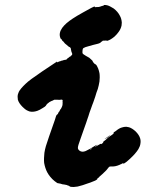

<svg xmlns="http://www.w3.org/2000/svg" viewBox="-20 -711 587 774"><path d="M419 -163Q424 -167 424.5 -167Q425 -167 421 -163Q414 -156 406 -152L401 -150Q406 -154 419 -163ZM399 -690Q399 -691 401 -691Q413 -691 424 -685Q430 -682 438 -677Q455 -664 463 -648Q470 -636 471 -620Q471 -614 470 -608Q467 -594 458 -582Q450 -571 441 -563Q425 -550 414 -547Q411 -546 410 -547Q409 -548 405 -547.5Q401 -547 399 -547Q395 -548 393 -546Q393 -545 391 -544Q389 -543 387 -541.5Q385 -540 385.5 -539.5Q386 -539 384.5 -538.5Q383 -538 380 -536.5Q377 -535 368 -533Q351 -529 346 -527Q342 -526 338 -525Q322 -521 316 -517Q315 -516 314 -514Q313 -512 312.5 -505Q312 -498 313 -496Q314 -493 326 -486Q335 -481 340 -478Q342 -476 345.5 -473Q349 -470 351.5 -467.5Q354 -465 354 -464Q353 -464 355 -461Q357 -458 360 -455Q363 -452 364 -452Q368 -453 376 -434Q379 -426 381 -416Q382 -410 382 -399Q382 -382 378 -367Q375 -352 369 -338Q369 -336 364 -321.5Q359 -307 358 -304Q357 -301 355.5 -297Q354 -293 352 -288Q350 -283 346.5 -272.5Q343 -262 341 -257.5Q339 -253 338.5 -249.5Q338 -246 336.5 -243Q335 -240 333 -233Q330 -225 327 -215Q320 -197 316 -184Q308 -161 303 -147Q294 -123 294 -115Q294 -109 300 -104Q310 -96 325 -102Q339 -108 366 -125L373 -128Q372 -127 369 -124.5Q366 -122 364 -121L363 -120H365Q366 -121 371.5 -123.5Q377 -126 381.5 -129Q386 -132 386 -131.5Q386 -131 386 -131L388 -130Q394 -133 397 -138H395Q394 -137 396 -139Q397 -140 399 -142Q404 -145 410 -151Q416 -157 422 -161Q435 -169 438 -173Q439 -175 438 -176Q437 -177 444 -181Q445 -182 447 -183Q460 -194 471 -197Q480 -200 489 -200Q496 -199 500 -198Q513 -194 527 -181Q541 -167 545 -153Q548 -143 546 -132Q545 -122 538 -110Q527 -92 503 -70Q488 -56 483 -54Q481 -53 479 -51H478Q478 -53 477 -53Q473 -53 468 -49Q468 -50 463 -47Q445 -39 431 -40Q423 -40 421 -39Q419 -38 413 -30Q410 -26 408 -24Q391 -7 381 1L378 5H377Q370 10 372 12L364 17Q359 19 344 25Q338 27 332 29Q314 36 293 41Q277 44 265 42L261 41Q261 40 261 40Q257 37 254 37Q253 37 252.5 36.5Q252 36 250 35Q236 32 232 32Q229 31 224 29.5Q219 28 216 28Q213 28 211 27Q207 24 200 19Q191 12 182 1Q169 -15 163 -34Q160 -43 158 -54Q157 -62 157.5 -74.5Q158 -87 159 -95Q161 -108 165 -122Q173 -148 201 -227Q205 -239 206 -243Q208 -248 210 -249Q214 -251 216 -258Q218 -261 218 -261Q220 -261 222 -268Q223 -270 224 -270.5Q225 -271 226 -273Q227 -275 227 -275Q227 -275 229 -279Q231 -283 232 -288Q233 -303 232 -302V-303Q234 -308 230 -309Q229 -310 224.5 -309Q220 -308 210 -309H199L195 -307Q192 -305 188 -304Q180 -301 171 -293Q166 -288 165 -285Q162 -281 153 -276Q139 -267 130 -264Q112 -258 98 -262Q87 -266 81 -271Q78 -274 71 -280Q56 -295 52 -309Q51 -314 51 -321Q51 -331 56 -341Q62 -353 83 -373Q98 -388 150 -423Q206 -461 210 -463V-462L209 -460H210Q213 -460 218 -463L221 -464Q220 -463 222.5 -464Q225 -465 227 -466Q229 -467 229.5 -466.5Q230 -466 232 -467Q234 -468 236 -468.5Q238 -469 239 -469L240 -470Q240 -469 241 -469.5Q242 -470 244 -470Q247 -470 249 -472Q250 -473 251 -474Q252 -475 252 -476Q252 -476 252.5 -476Q253 -476 254 -477Q256 -477 256 -478Q256 -479 257.5 -479.5Q259 -480 259 -481Q259 -482 261 -482Q266 -484 266 -486Q266 -487 267 -487Q271 -488 271 -492Q271 -494 271 -495Q267 -503 266 -512Q266 -518 261 -521Q258 -522 257.5 -522.5Q257 -523 250 -529Q241 -535 235 -544Q233 -546 232 -546Q231 -546 231 -548Q227 -555 225 -555Q224 -555 223 -559Q216 -578 231 -599Q244 -617 273 -636Q288 -646 315 -661Q357 -685 362 -685V-684Q362 -682 365 -682Q368 -682 369.5 -682.5Q371 -683 371 -683Q372 -682 379 -683Q387 -685 389 -686Q389 -687 392 -687Q398 -688 399 -690ZM350 -112Q350 -113 346 -111Q344 -109 343 -108Q345 -108 347.5 -109.5Q350 -111 350 -112Z"/></svg>

Font: TT2020 Style B
Style: Italic
Weight: 400
Italic angle: -15°
Version: Version 0.2.000